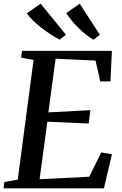

<svg xmlns="http://www.w3.org/2000/svg" viewBox="-26 -1018 660 1038"><path d="M-6.5 0 -2.5 -34 70 -47 155.5 -694 88.5 -706.5 93 -743H579L571 -578H516L490.5 -690.5L274.5 -700.5L235.5 -410.5L462.5 -422.5L453.5 -350L230 -360L188 -49L456.5 -62.5L521.5 -194L579 -184L536 0ZM514 -830 479 -803.5Q457 -816.5 435.8 -833.5Q414.5 -850.5 395.5 -869.5Q376.5 -888.5 360.5 -908.5Q344.5 -928.5 332 -947L405 -998ZM331 -830 296.5 -803.5Q273.5 -815.5 247.8 -832.2Q222 -849 197.2 -868.2Q172.5 -887.5 152 -907.5Q131.5 -927.5 119 -946L193.5 -998Z"/></svg>

Font: Merriweather 60pt Medium
Style: Italic
Weight: 500
Italic angle: -7.8°
Version: Version 2.101